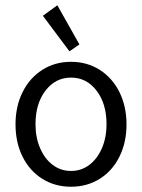

<svg xmlns="http://www.w3.org/2000/svg" viewBox="-20 -702 540 730"><path d="M39 -229Q39 -298 66 -352Q93 -406 141 -436.5Q189 -467 250 -467Q311 -467 359 -436.5Q407 -406 434 -352Q461 -298 461 -229Q461 -160 434 -106Q407 -52 359 -22Q311 8 250 8Q189 8 141 -22Q93 -52 66 -106Q39 -160 39 -229ZM385 -230Q385 -308 347 -357.5Q309 -407 250 -407Q191 -407 153 -357.5Q115 -308 115 -230Q115 -179 132.5 -138.5Q150 -98 180.5 -75Q211 -52 250 -52Q289 -52 319.5 -75Q350 -98 367.5 -138.5Q385 -179 385 -230ZM143 -642 198 -682 282 -533 244 -507Z"/></svg>

Font: Vazir Code FD
Style: Code-FD
Weight: 400
Foundry: DejaVu fonts team - Redesigned by Saber Rastikerdar
Version: Version 1.1.2